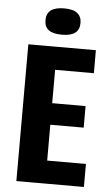

<svg xmlns="http://www.w3.org/2000/svg" viewBox="-58 -885 528 923"><g transform="rotate(5 206.0 -423.5)"><path d="M57 0V-660H196V0ZM146 0V-111H383V0ZM146 -284V-388H357V-284ZM146 -549V-660H383V-549ZM214 -720Q170 -720 149.5 -735.5Q129 -751 129 -783Q129 -815 150 -831Q171 -847 214 -847Q258 -847 278 -830.5Q298 -814 298 -784Q298 -752 277.5 -736Q257 -720 214 -720Z"/></g></svg>

Font: Bricolage Grotesque Condensed
Style: Bold
Weight: 700
Width: 3
Designer: Mathieu Triay
Foundry: Atelier Triay
Version: Version 1.001;gftools[0.9.33.dev8+g029e19f]